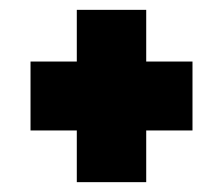

<svg xmlns="http://www.w3.org/2000/svg" viewBox="-20 -520 453 390"><path d="M136 -150V-255H42V-395H136V-500H277V-395H371V-255H277V-150Z"/></svg>

Font: Georama ExtraCondensed ExtraBold
Style: Regular
Weight: 800
Width: 2
Designer: Jean-Baptiste Levee
Foundry: Production Type
Version: Version 1.000